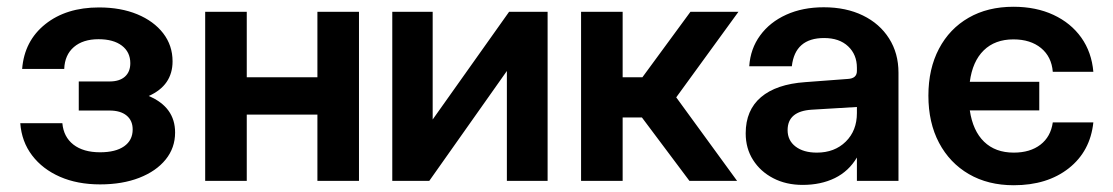

<svg xmlns="http://www.w3.org/2000/svg" viewBox="-20 -535 3292 568"><path d="M420 -251Q498 -218 498 -143Q498 -97.5 470 -63Q442 -28.5 392 -9Q342 10.5 276 10.5Q209 10.5 157.5 -12Q106 -34.5 75 -75.2Q44 -116 40 -170.5H164.5Q168 -130 197.2 -107.2Q226.5 -84.5 276 -84.5Q322 -84.5 347.2 -102.2Q372.5 -120 372.5 -152Q372.5 -178.5 354.5 -193.2Q336.5 -208 304 -208H213V-294H304Q333.5 -294 349.5 -308.2Q365.5 -322.5 365.5 -348Q365.5 -381 340.5 -400Q315.5 -419 271.5 -419Q225.5 -419 198.5 -395.8Q171.5 -372.5 170 -331H45.5Q52 -414 114 -463.5Q176 -513 273 -513Q337 -513 386 -492.8Q435 -472.5 462.8 -436.5Q490.5 -400.5 490.5 -353.5Q490.5 -282.5 420 -251Z M587 -500H710V-306.5H919V-500H1042V0H919V-196H710V0H587Z M1260 -500V-181.5L1486 -500H1600V0H1479.5V-325L1250 0H1140.5V-500Z M1699 -500H1822V-306.5H1880.5L2022.5 -500H2164.5L1980.5 -247L2160.5 0H2019.5L1879 -187.5H1822V0H1699Z M2638 -320V0H2515V-69Q2491 -28.5 2449.8 -8.2Q2408.5 12 2354.5 12Q2305.5 12 2267.5 -7.8Q2229.5 -27.5 2207.8 -61.8Q2186 -96 2186 -140.5Q2186 -209 2231.2 -247.5Q2276.5 -286 2362 -292L2488.5 -301.5Q2515 -303 2515 -325V-334.5Q2515 -373.5 2489 -398Q2463 -422.5 2418 -422.5Q2332 -422.5 2322.5 -339H2196.5Q2200 -391 2228.8 -430.2Q2257.5 -469.5 2306 -491.5Q2354.5 -513.5 2417 -513.5Q2483 -513.5 2532.8 -489.2Q2582.5 -465 2610.2 -421.2Q2638 -377.5 2638 -320ZM2310 -150Q2310 -119.5 2333.5 -101.5Q2357 -83.5 2396.5 -83.5Q2449 -83.5 2482 -116Q2515 -148.5 2515 -200.5V-218.5L2381.5 -210.5Q2310 -206 2310 -150Z M2726.5 -252Q2726.5 -331.5 2757.8 -390.8Q2789 -450 2845.5 -482.5Q2902 -515 2978 -515Q3045 -515 3096.5 -491Q3148 -467 3178.8 -423.8Q3209.5 -380.5 3214.5 -322.5H3094.5Q3091 -367 3059.8 -392.8Q3028.5 -418.5 2978 -418.5Q2923.5 -418.5 2890.2 -386Q2857 -353.5 2849 -293H3054.5V-208.5H2849Q2858 -148 2891.2 -115.8Q2924.5 -83.5 2979 -83.5Q3027.5 -83.5 3058 -107Q3088.5 -130.5 3094.5 -173H3214.5Q3205.5 -87.5 3141.8 -37.2Q3078 13 2979 13Q2903 13 2846.2 -20Q2789.5 -53 2758 -112.5Q2726.5 -172 2726.5 -252Z"/></svg>

Font: Overused Grotesk SemiBold
Style: Regular
Weight: 610
Version: Version 0.004